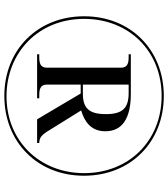

<svg xmlns="http://www.w3.org/2000/svg" viewBox="35 -800 775 885"><g transform="rotate(90 422.5 -357.5)"><path d="M422 10C636 10 790 -144 790 -357C790 -571 636 -725 422 -725C208 -725 55 -570 55 -358C55 -144 209 10 422 10ZM424 0C223 0 67 -146 67 -358C67 -565 216 -715 422 -715C629 -715 778 -564 778 -358C778 -151 628 0 424 0ZM230 -141H433V-151H419C393 -151 370 -155 370 -186V-342H411L530 -141H639V-151C617 -151 604 -160 586 -188L489 -344C542 -360 585 -390 585 -456C585 -532 528 -573 413 -573H230V-563H243C269 -563 292 -559 292 -528V-186C292 -155 269 -151 243 -151H230ZM412 -352H370V-563H409C479 -563 506 -534 506 -458C506 -382 480 -352 412 -352Z"/></g></svg>

Font: Noto Serif Display
Style: Regular
Weight: 400
Designer: Monotype Design Team
Foundry: Monotype Imaging Inc.
Version: Version 2.009